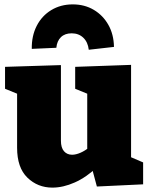

<svg xmlns="http://www.w3.org/2000/svg" viewBox="-20 -841 683 876"><path d="M219 15Q152 15 105 -30.5Q58 -76 58 -167V-433L74 -407L3 -436V-536L258 -544V-199Q258 -167 272 -151Q286 -135 309 -135Q326 -135 347 -144Q368 -153 390 -171L378 -139V-437L394 -407L323 -436V-536L578 -545V-100L556 -133L633 -100V0L422 10L396 -87L423 -79Q374 -32 321 -8.5Q268 15 219 15ZM312 -821Q366 -821 408 -796Q450 -771 474.5 -727.5Q499 -684 500 -627L385 -614Q381 -649 360 -669Q339 -689 307 -689Q276 -689 258 -671.5Q240 -654 237 -623L125 -618Q124 -677 147.5 -723Q171 -769 214 -795Q257 -821 312 -821Z"/></svg>

Font: Bitter Thin Black
Style: Regular
Weight: 900
Version: Version 3.020